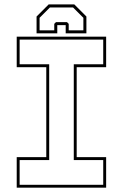

<svg xmlns="http://www.w3.org/2000/svg" viewBox="-20 -870 570 890"><path d="M57.5 0V-141.5H194.5V-558.5H57.5V-700H472V-558.5H335.5V-141.5H472V0ZM71 -13.5H458.5V-128H322V-572H458.5V-686.5H71V-572H208V-128H71ZM324.5 -849.5 380.5 -793.5V-715.5H284.5V-753.5H245.5V-715.5H149.5V-793.5L205.5 -849.5ZM318.5 -835.5H211.5L163.5 -787.5V-729.5H231.5V-759.5L239.5 -767.5H290.5L298.5 -759.5V-729.5H366.5V-787.5Z"/></svg>

Font: Tourney Thin Thin
Style: Regular
Weight: 250
Version: Version 1.015